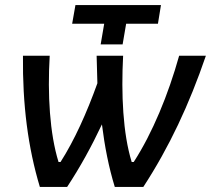

<svg xmlns="http://www.w3.org/2000/svg" viewBox="-20 -741 836 761"><path d="M435 0H548C651 -158 730 -327 796 -520H690C647 -366 584 -213 510 -99H502C467 -212 460 -368 468 -520H363L366 -411C324 -294 275 -185 220 -99H212C177 -212 168 -366 177 -520H71C69 -326 91 -156 138 0H246C298 -79 343 -161 384 -248C395 -160 411 -78 435 0ZM379 -565H466L480 -647H606L618 -721H279L266 -647H393Z"/></svg>

Font: Fixel Text 20240404 Medium
Style: Italic
Weight: 500
Width: 4
Italic angle: -10°
Designer: AlfaBravo + MacPaw
Foundry: Kyrylo Tkachov, Marchela Mozhyna, Serhii Makarenko, Maria Weinstein, Zakhar Kryvoshyya
Version: Version 1.211;Glyphs 3.2 (3225)